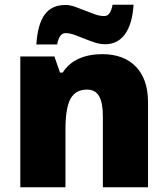

<svg xmlns="http://www.w3.org/2000/svg" viewBox="-20 -792 710 812"><path d="M415 0V-301.8Q415 -356.9 399.2 -385Q383.3 -413.1 348.1 -413.1Q299.8 -413.1 278.3 -374.5Q256.8 -335.9 256.8 -242.2V0H65.9V-553.2H210L233.9 -484.9H245.1Q269.5 -523.9 312.7 -543.5Q356 -563 412.1 -563Q503.9 -563 554.9 -509.8Q606 -456.5 606 -359.9V0ZM424.8 -605Q402.8 -605 380.6 -612.3Q358.4 -619.6 336.9 -628.4Q315.4 -637.2 295.2 -644.5Q274.9 -651.9 256.8 -651.9Q230.5 -651.9 221.7 -604H133.8Q139.2 -689.5 168.9 -730.2Q198.7 -771 256.8 -771Q275.4 -771 296.4 -763.7Q317.4 -756.3 338.9 -747.6Q360.4 -738.8 381.3 -731.4Q402.3 -724.1 420.9 -724.1Q435.1 -724.1 443.4 -736.3Q451.7 -748.5 456.1 -772H544.9Q539.6 -690.4 508.8 -647.7Q478 -605 424.8 -605Z"/></svg>

Font: Open Sans ExtBd
Style: Bold
Weight: 800
Foundry: Ascender Corporation
Version: Version 1.10